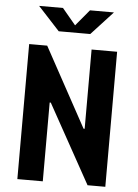

<svg xmlns="http://www.w3.org/2000/svg" viewBox="-61 -987 743 1034"><g transform="rotate(5 310.0 -470.0)"><path d="M72.5 0H210V-426H216L452 0H548V-730H410V-301.5H404L170 -730H72.5ZM108 -939.5H237L310 -852L383 -939.5H512.5L395.5 -812.5H225Z"/></g></svg>

Font: Monaspace Krypton
Style: Bold
Weight: 700
Designer: Riley Cran & the Lettermatic Team
Foundry: Lettermatic
Version: Version 1.200 (Monaspace Krypton)